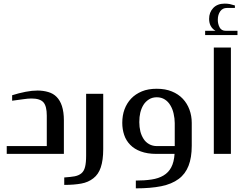

<svg xmlns="http://www.w3.org/2000/svg" viewBox="-20 -848 1362 1058"><path d="M187 -349.1Q218.3 -349.1 246.1 -340.8Q273.4 -333 292 -314Q311 -294.9 321.3 -263.7Q332 -230.5 332 -185.1V0H17.1V-43H237.8V-210.9Q237.8 -262.7 219.7 -283.7Q201.2 -305.2 153.8 -305.2Q133.3 -305.2 108.4 -301.3Q107.4 -301.3 46.9 -293V-323.2Q82 -334.5 121.6 -342.3Q156.7 -349.1 187 -349.1Z M548.8 -331.1V-25.9Q548.8 34.7 535.2 74.7Q522.5 112.8 494.6 134.3Q466.3 156.7 427.7 163.6Q387.7 170.9 334 170.9V129.9Q370.6 127.4 391.6 123.5Q414.1 119.1 428.7 106.9Q442.9 95.2 448.7 71.8Q454.6 48.8 454.6 8.8V-331.1Z M653.8 -170.9Q653.8 -211.9 666 -245.1Q678.7 -279.3 702.6 -304.7Q726.1 -329.6 762.2 -344.7Q796.4 -358.9 843.8 -358.9Q891.1 -358.9 926.8 -344.2Q962.9 -329.6 987.3 -303.7Q1011.2 -278.3 1023.9 -244.1Q1036.6 -210 1036.6 -170.9V-44.9Q1036.6 20.5 1019 65.4Q1001.5 110.8 964.4 138.2Q926.3 166.5 868.2 178.2Q809.6 189.9 728.5 189.9V147Q777.3 147 815.4 141.1Q854 135.3 880.9 119.1Q908.2 103 923.3 74.7Q939 45.4 941.9 0H840.8Q792 0 755.4 -13.7Q719.7 -26.9 697.3 -50.3Q674.3 -73.7 664.1 -105Q653.8 -135.7 653.8 -170.9ZM942.9 -169.9Q942.9 -194.8 936.5 -222.7Q931.2 -247.1 918.5 -268.1Q906.7 -288.1 888.2 -299.8Q869.1 -312 843.8 -312Q819.3 -312 800.8 -300.3Q781.7 -288.1 770.5 -270Q758.8 -251 752.9 -226.6Q747.6 -204.6 747.6 -174.8Q747.6 -148.4 753.4 -124Q758.8 -102.1 771.5 -82Q782.7 -64.5 801.8 -53.7Q820.8 -43 844.7 -43H942.9Z M1288.6 -678.2V-654.8H1110.4V-678.2H1167.5Q1132.3 -699.2 1132.3 -744.1Q1132.3 -779.8 1154.8 -803.7Q1177.7 -828.1 1218.3 -828.1Q1232.4 -828.1 1245.6 -825.7Q1253.9 -824.2 1274.4 -817.9V-804.2H1230.5Q1207 -804.2 1193.8 -786.1Q1180.2 -767.1 1180.2 -738.8Q1180.2 -715.8 1190.4 -696.8Q1200.2 -678.2 1224.6 -678.2ZM1158.2 0V-585.9H1252.4V0Z"/></svg>

Font: SimahzazaarabicW05-Regular
Style: Regular
Weight: 400
Designer: Ahmed zaza
Foundry: Ahmed zaza
Version: Version 1.001